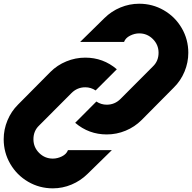

<svg xmlns="http://www.w3.org/2000/svg" viewBox="-20 -820 1040 1040"><path d="M612.8 -444.8 498 -330.1Q472.2 -347.2 441.9 -347.2Q398.4 -347.2 367.2 -315.9L191.9 -140.1Q161.1 -110.8 161.1 -65.9Q161.1 -22.5 191.9 8.3Q222.7 39.1 266.1 39.1Q291 39.1 315.7 26.9Q340.3 14.6 348.1 -6.8H585.9L454.1 122.1Q416.5 159.2 367.7 179.7Q318.8 200.2 266.1 200.2Q193.8 200.2 132.6 164.6Q71.3 128.9 35.6 67.6Q0 6.3 0 -65.9Q0 -118.7 20.5 -168Q41 -217.3 78.1 -253.9L252.9 -430.2Q290 -467.3 339.4 -487.5Q388.7 -507.8 441.9 -507.8Q539.1 -507.8 612.8 -444.8ZM1000 -534.2Q1000 -481.4 979.5 -432.1Q959 -382.8 921.9 -346.2L747.1 -169.9Q709.5 -132.3 660.4 -112.1Q611.3 -91.8 558.1 -91.8Q460.9 -91.8 387.2 -154.8L502 -270Q527.8 -252.9 558.1 -252.9Q601.6 -252.9 632.8 -284.2L808.1 -460Q838.9 -489.3 838.9 -534.2Q838.9 -577.6 808.1 -608.4Q777.3 -639.2 733.9 -639.2Q709 -639.2 684.3 -626.7Q659.7 -614.3 651.9 -592.8H414.1L545.9 -722.2Q583.5 -759.3 632.3 -779.5Q681.2 -799.8 733.9 -799.8Q806.2 -799.8 867.4 -764.4Q928.7 -729 964.4 -667.7Q1000 -606.4 1000 -534.2Z"/></svg>

Font: Web Symbols
Style: Regular
Weight: 400
Designer: Igor Kiselev
Foundry: Just Be Nice studio
Version: Version 1.000;PS 001.001;hotconv 1.0.56